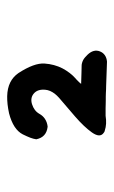

<svg xmlns="http://www.w3.org/2000/svg" viewBox="89 -886 321 540"><g transform="rotate(-90 250.0 -616.5)"><path d="M200.7 -752Q227.5 -757.8 249.3 -757.3Q271 -756.8 287.4 -748.8Q303.7 -740.7 314 -725.6Q342.8 -681.2 340.8 -652.3Q338.9 -624.5 327.1 -601.6Q321.3 -590.8 314.2 -581.5Q307.1 -572.3 299.3 -565.4Q297.4 -564 295.7 -562.3Q293.9 -560.5 292.2 -558.8Q290.5 -557.1 289.1 -555.7Q287.6 -554.2 286.1 -552.5Q284.7 -550.8 283.7 -549.3Q304.2 -548.8 316.7 -548.3Q329.1 -547.9 335 -547.9Q338.9 -547.9 343 -546.6Q347.2 -545.4 350.8 -543.5Q354.5 -541.5 358.2 -538.3Q361.8 -535.2 365.7 -531.2Q381.8 -514.2 375 -496.6Q371.6 -487.8 364.3 -482.7Q356.9 -477.5 346.2 -476.6H345.7Q315.4 -477.5 277.3 -479Q272.5 -479 267.6 -479.2Q262.7 -479.5 257.8 -479.7Q252.9 -480 247.6 -480Q242.2 -480 237.1 -480Q231.9 -480 226.6 -480.2Q221.2 -480.5 215.8 -480.5Q210.4 -480.5 204.8 -480.5Q199.2 -480.5 193.8 -480.5Q170.4 -476.6 151.9 -482.9Q150.9 -482.9 149.9 -483.4Q148.9 -483.9 147.7 -484.6Q146.5 -485.4 146 -485.8Q130.9 -496.1 147 -519Q162.6 -541 191.9 -566.4Q220.7 -591.3 243.7 -610.8Q251 -617.2 255.9 -623.5Q260.7 -629.9 263.7 -636.7Q266.6 -643.6 267.1 -650.4Q269 -671.4 256.8 -682.1Q244.6 -692.9 226.6 -687.5Q217.3 -684.6 210.4 -679.4Q203.6 -674.3 199.2 -666.5Q193.8 -656.7 184.8 -650.9Q175.8 -645 164.1 -643.6H163.1H162.6Q133.8 -647 127.9 -674.8V-675.3V-676.3Q128.4 -679.7 129.4 -683.6Q130.4 -687.5 132.1 -692.1Q133.8 -696.8 136.2 -701.9Q138.7 -707 141.6 -713.4Q155.3 -740.2 200.7 -752Z"/></g></svg>

Font: NaikaiFont
Style: SemiBold
Weight: 600
Version: Version 1.89